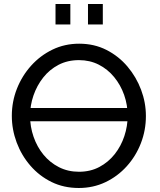

<svg xmlns="http://www.w3.org/2000/svg" viewBox="-20 -933 800 958"><path d="M98 -328V-394H674V-328ZM39 -355Q39 -426 64.5 -490.5Q90 -555 135.5 -605.5Q181 -656 242 -685.5Q303 -715 375 -715Q450 -715 511 -684Q572 -653 616 -601Q660 -549 684 -485Q708 -421 708 -354Q708 -283 683 -218.5Q658 -154 612.5 -103.5Q567 -53 506 -24Q445 5 373 5Q298 5 237 -25Q176 -55 131.5 -106.5Q87 -158 63 -222.5Q39 -287 39 -355ZM374 -76Q431 -76 476 -100Q521 -124 552.5 -164Q584 -204 600.5 -254Q617 -304 617 -355Q617 -409 599.5 -459Q582 -509 549.5 -548.5Q517 -588 472.5 -610.5Q428 -633 374 -633Q317 -633 272 -609.5Q227 -586 195.5 -546Q164 -506 147 -456.5Q130 -407 130 -355Q130 -301 147.5 -250.5Q165 -200 197 -161Q229 -122 274 -99Q319 -76 374 -76ZM257 -811V-913H331V-811ZM419 -913H493V-811H419Z"/></svg>

Font: YasnoRaleway Medium
Style: Regular
Weight: 500
Designer: Matt McInerney, Pablo Impallari, Rodrigo Fuenzalida
Foundry: Matt McInerney, Pablo Impallari, Rodrigo Fuenzalida
Version: Version 4.026